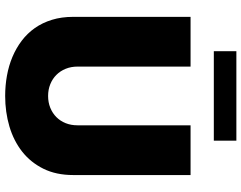

<svg xmlns="http://www.w3.org/2000/svg" viewBox="-118 -831 958 762"><g transform="rotate(90 361.0 -450.0)"><path d="M244.3 -727.3V-278.4Q244.3 -253.2 253 -231.7Q261.7 -210.2 277.2 -194.8Q292.6 -179.3 314.1 -170.6Q335.6 -161.9 360.8 -161.9Q386.4 -161.9 407.8 -170.6Q429.3 -179.3 444.8 -194.8Q460.2 -210.2 468.8 -231.5Q477.3 -252.8 477.3 -278.4V-727.3H674.7V-261.4Q674.7 -193.9 649.7 -143.3Q624.6 -92.7 581.7 -58.9Q538.7 -25.2 481.7 -8.3Q424.7 8.5 360.8 8.5Q319.6 8.5 280.2 1.4Q240.8 -5.7 205.8 -20.4Q170.8 -35.2 141.7 -57.2Q112.6 -79.2 91.4 -109.2Q70.3 -139.2 58.6 -177.2Q46.9 -215.2 46.9 -261.4V-727.3ZM183.2 -909.1H538.4V-819.6H183.2Z"/></g></svg>

Font: Inter P Black
Style: Regular
Weight: 900
Designer: Rasmus Andersson
Foundry: rsms
Version: Version 3.018;git-588b23468